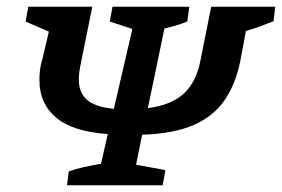

<svg xmlns="http://www.w3.org/2000/svg" viewBox="-20 -550 837 570"><path d="M179 0 184 -41Q207 -49 227 -53.5Q247 -58 280 -64L300 -152Q197 -159 147 -200.5Q97 -242 97 -313Q97 -328 99 -344Q101 -360 106 -375L125 -456L56 -486L64 -530H254L220 -362Q214 -334 214 -314Q214 -274 239 -253Q264 -232 318 -227L373 -464L306 -486L314 -530H542L536 -486Q515 -478 501.5 -474Q488 -470 468 -465L419 -229Q489 -238 526 -272.5Q563 -307 575 -370L607 -530H797L792 -487Q772 -479 751.5 -471.5Q731 -464 710 -458L693 -367Q679 -299 646 -251.5Q613 -204 554 -178.5Q495 -153 402 -150L384 -61L471 -45L463 0Z"/></svg>

Font: Piazzolla SC SemiBold
Style: Italic
Weight: 600
Italic angle: -11.3°
Designer: Juan Pablo del Peral
Foundry: Huerta Tipografica
Version: Version 1.330